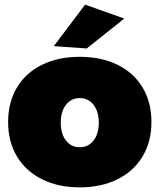

<svg xmlns="http://www.w3.org/2000/svg" viewBox="-20 -800 688 828"><path d="M633 -274Q633 -189 595 -125.5Q557 -62 487 -27Q417 8 324 8Q231 8 161 -27Q91 -62 53 -125.5Q15 -189 15 -274Q15 -359 53 -422.5Q91 -486 161 -520.5Q231 -555 324 -555Q417 -555 487 -520.5Q557 -486 595 -422.5Q633 -359 633 -274ZM242 -271Q242 -223 264.5 -194Q287 -165 324 -165Q361 -165 383.5 -194Q406 -223 406 -271Q406 -319 383.5 -348Q361 -377 324 -377Q287 -377 264.5 -348Q242 -319 242 -271ZM347 -780 516 -720 354 -591 212 -601Z"/></svg>

Font: Gontserrat Black
Style: Regular
Weight: 900
Designer: Julieta Ulanovsky
Foundry: Julieta Ulanovsky
Version: Version 6.001